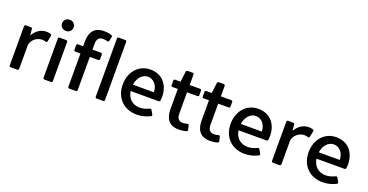

<svg xmlns="http://www.w3.org/2000/svg" viewBox="-32 -1338 3839 2002"><g transform="rotate(20 1887.5 -337.0)"><path d="M312.5 -476.6C255.9 -476.6 202.1 -447.3 166 -385.7H163.1L157.2 -450.2C156.2 -460 151.4 -464.8 141.6 -464.8H85.9C76.2 -464.8 70.3 -459 70.3 -449.2V-15.6C70.3 -5.9 76.2 0 85.9 0H159.2C168.9 0 174.8 -5.9 174.8 -15.6V-265.6C174.8 -340.8 245.1 -382.8 295.9 -382.8C309.6 -382.8 324.2 -379.9 336.9 -376C346.7 -373 353.5 -377 355.5 -386.7L368.2 -451.2C370.1 -460 367.2 -466.8 358.4 -469.7C345.7 -473.6 329.1 -476.6 312.5 -476.6Z M497.1 -552.7C534.2 -552.7 560.5 -578.1 560.5 -614.3C560.5 -650.4 534.2 -676.8 497.1 -676.8C459 -676.8 432.6 -650.4 432.6 -614.3C432.6 -578.1 459 -552.7 497.1 -552.7ZM445.3 -449.2V-15.6C445.3 -5.9 451.2 0 460.9 0H533.2C543 0 548.8 -5.9 548.8 -15.6V-449.2C548.8 -459 543 -464.8 533.2 -464.8H460.9C451.2 -464.8 445.3 -459 445.3 -449.2Z M720.7 -516.6V-464.8H664.1C654.3 -464.8 648.4 -459 648.4 -449.2V-399.4C648.4 -389.6 654.3 -383.8 664.1 -383.8H720.7V-15.6C720.7 -5.9 726.6 0 736.3 0H808.6C818.4 0 824.2 -5.9 824.2 -15.6V-383.8H918C927.7 -383.8 933.6 -389.6 933.6 -399.4V-449.2C933.6 -459 927.7 -464.8 918 -464.8H824.2V-527.3C824.2 -568.4 835.9 -607.4 891.6 -607.4C907.2 -607.4 923.8 -604.5 938.5 -600.6C948.2 -597.7 956.1 -600.6 958 -611.3L967.8 -656.2C969.7 -666 966.8 -672.9 957 -674.8C933.6 -682.6 907.2 -687.5 872.1 -687.5C764.6 -687.5 720.7 -619.1 720.7 -516.6ZM1024.4 -660.2V-15.6C1024.4 -5.9 1030.3 0 1040 0H1111.3C1121.1 0 1127 -5.9 1127 -15.6V-660.2C1127 -669.9 1121.1 -675.8 1111.3 -675.8H1040C1030.3 -675.8 1024.4 -669.9 1024.4 -660.2Z M1675.8 -248C1675.8 -378.9 1599.6 -476.6 1465.8 -476.6C1335 -476.6 1245.1 -372.1 1245.1 -231.4C1245.1 -85 1342.8 14.6 1487.3 14.6C1540 14.6 1592.8 1 1635.7 -21.5C1644.5 -26.4 1646.5 -34.2 1641.6 -43L1618.2 -84C1613.3 -92.8 1605.5 -94.7 1596.7 -90.8C1556.6 -71.3 1523.4 -64.5 1491.2 -64.5C1414.1 -64.5 1357.4 -114.3 1345.7 -195.3H1656.2C1665 -195.3 1671.9 -200.2 1672.9 -210C1674.8 -222.7 1675.8 -236.3 1675.8 -248ZM1578.1 -265.6H1345.7C1356.4 -344.7 1407.2 -397.5 1466.8 -397.5C1528.3 -397.5 1579.1 -341.8 1578.1 -265.6Z M2017.6 -76.2C2002.9 -72.3 1986.3 -68.4 1971.7 -68.4C1915 -68.4 1903.3 -108.4 1903.3 -148.4V-383.8H2018.6C2028.3 -383.8 2034.2 -389.6 2034.2 -399.4V-449.2C2034.2 -459 2028.3 -464.8 2018.6 -464.8H1903.3V-580.1C1903.3 -589.8 1897.5 -595.7 1887.7 -595.7H1833C1823.2 -595.7 1817.4 -589.8 1816.4 -581.1L1801.8 -464.8H1742.2C1732.4 -464.8 1726.6 -459 1726.6 -449.2V-399.4C1726.6 -389.6 1732.4 -383.8 1742.2 -383.8H1800.8V-159.2C1800.8 -57.6 1843.8 10.7 1952.1 10.7C1986.3 10.7 2013.7 5.9 2036.1 -1C2045.9 -3.9 2049.8 -11.7 2047.9 -20.5L2037.1 -65.4C2035.2 -75.2 2027.3 -79.1 2017.6 -76.2Z M2363.3 -76.2C2348.6 -72.3 2332 -68.4 2317.4 -68.4C2260.7 -68.4 2249 -108.4 2249 -148.4V-383.8H2364.3C2374 -383.8 2379.9 -389.6 2379.9 -399.4V-449.2C2379.9 -459 2374 -464.8 2364.3 -464.8H2249V-580.1C2249 -589.8 2243.2 -595.7 2233.4 -595.7H2178.7C2168.9 -595.7 2163.1 -589.8 2162.1 -581.1L2147.5 -464.8H2087.9C2078.1 -464.8 2072.3 -459 2072.3 -449.2V-399.4C2072.3 -389.6 2078.1 -383.8 2087.9 -383.8H2146.5V-159.2C2146.5 -57.6 2189.5 10.7 2297.9 10.7C2332 10.7 2359.4 5.9 2381.8 -1C2391.6 -3.9 2395.5 -11.7 2393.6 -20.5L2382.8 -65.4C2380.9 -75.2 2373 -79.1 2363.3 -76.2Z M2873 -248C2873 -378.9 2796.9 -476.6 2663.1 -476.6C2532.2 -476.6 2442.4 -372.1 2442.4 -231.4C2442.4 -85 2540 14.6 2684.6 14.6C2737.3 14.6 2790 1 2833 -21.5C2841.8 -26.4 2843.8 -34.2 2838.9 -43L2815.4 -84C2810.5 -92.8 2802.7 -94.7 2793.9 -90.8C2753.9 -71.3 2720.7 -64.5 2688.5 -64.5C2611.3 -64.5 2554.7 -114.3 2543 -195.3H2853.5C2862.3 -195.3 2869.1 -200.2 2870.1 -210C2872.1 -222.7 2873 -236.3 2873 -248ZM2775.4 -265.6H2543C2553.7 -344.7 2604.5 -397.5 2664.1 -397.5C2725.6 -397.5 2776.4 -341.8 2775.4 -265.6Z M3222.7 -476.6C3166 -476.6 3112.3 -447.3 3076.2 -385.7H3073.2L3067.4 -450.2C3066.4 -460 3061.5 -464.8 3051.8 -464.8H2996.1C2986.3 -464.8 2980.5 -459 2980.5 -449.2V-15.6C2980.5 -5.9 2986.3 0 2996.1 0H3069.3C3079.1 0 3085 -5.9 3085 -15.6V-265.6C3085 -340.8 3155.3 -382.8 3206.1 -382.8C3219.7 -382.8 3234.4 -379.9 3247.1 -376C3256.8 -373 3263.7 -377 3265.6 -386.7L3278.3 -451.2C3280.3 -460 3277.3 -466.8 3268.6 -469.7C3255.9 -473.6 3239.3 -476.6 3222.7 -476.6Z M3738.3 -248C3738.3 -378.9 3662.1 -476.6 3528.3 -476.6C3397.5 -476.6 3307.6 -372.1 3307.6 -231.4C3307.6 -85 3405.3 14.6 3549.8 14.6C3602.5 14.6 3655.3 1 3698.2 -21.5C3707 -26.4 3709 -34.2 3704.1 -43L3680.7 -84C3675.8 -92.8 3668 -94.7 3659.2 -90.8C3619.1 -71.3 3585.9 -64.5 3553.7 -64.5C3476.6 -64.5 3419.9 -114.3 3408.2 -195.3H3718.8C3727.5 -195.3 3734.4 -200.2 3735.4 -210C3737.3 -222.7 3738.3 -236.3 3738.3 -248ZM3640.6 -265.6H3408.2C3418.9 -344.7 3469.7 -397.5 3529.3 -397.5C3590.8 -397.5 3641.6 -341.8 3640.6 -265.6Z"/></g></svg>

Font: Ed Sans Neue Medium
Style: Regular
Weight: 500
Designer: Stephen Hutchings
Version: Version 1.004;PS 001.004;hotconv 1.0.88;makeotf.lib2.5.64775